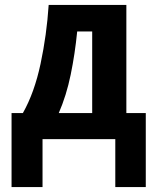

<svg xmlns="http://www.w3.org/2000/svg" viewBox="-20 -566 640 781"><path d="M294 -438H355V-106H219Q250 -177 267.5 -262Q285 -347 294 -438ZM153 195V0H449V195H573V-106H494V-546H178Q170 -424 145 -306.5Q120 -189 73 -106H27V195Z"/></svg>

Font: Noto Sans Mono UI
Style: Bold
Weight: 700
Designer: Monotype Design team
Foundry: Monotype Imaging Inc.
Version: 1.000